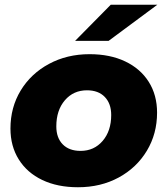

<svg xmlns="http://www.w3.org/2000/svg" viewBox="-20 -779 705 808"><path d="M24 -238Q24 -327 67 -398Q110 -469 186 -510Q262 -551 357 -551Q443 -551 507 -520.5Q571 -490 606 -434.5Q641 -379 641 -305Q641 -216 598 -144.5Q555 -73 479.5 -32Q404 9 308 9Q222 9 158 -21.5Q94 -52 59 -108Q24 -164 24 -238ZM448 -295Q448 -343 421 -371Q394 -399 346 -399Q289 -399 253 -357Q217 -315 217 -247Q217 -199 244 -171.5Q271 -144 319 -144Q376 -144 412 -186Q448 -228 448 -295ZM446 -759H642L437 -607H296Z"/></svg>

Font: Montserrat Alternates ExtraBold
Style: Italic
Weight: 800
Italic angle: -11.3°
Designer: Julieta Ulanovsky
Foundry: Julieta Ulanovsky
Version: Version 7.200